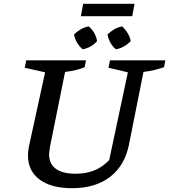

<svg xmlns="http://www.w3.org/2000/svg" viewBox="-20 -978 889 1009"><path d="M359 11Q249 11 188 -34.5Q127 -80 127 -161Q127 -171 128 -182Q129 -193 132 -208L217 -598L110 -622L118 -661H432L425 -625Q404 -616 379 -610Q354 -604 322 -600L242 -203Q241 -191 239.5 -182.5Q238 -174 238 -167Q238 -117 273.5 -91Q309 -65 377 -65Q433 -65 476 -82.5Q519 -100 554 -137L652 -598L550 -622L558 -661H849L842 -625Q819 -617 793 -610.5Q767 -604 734 -600L658 -219Q636 -108 558.5 -48.5Q481 11 359 11ZM405 -893 417 -958H687L675 -893ZM414 -719Q397 -734 385 -754Q373 -774 369 -797Q384 -812 404.5 -824Q425 -836 447 -839Q464 -824 475.5 -804Q487 -784 490 -762Q477 -746 456 -734Q435 -722 414 -719ZM589 -719Q572 -733 560.5 -753.5Q549 -774 545 -797Q560 -812 580.5 -824Q601 -836 623 -839Q639 -823 651 -803.5Q663 -784 667 -762Q652 -746 631 -734Q610 -722 589 -719Z"/></svg>

Font: Piazzolla Thin SemiBold
Style: Italic
Weight: 600
Italic angle: -11.3°
Version: Version 2.005